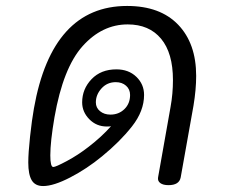

<svg xmlns="http://www.w3.org/2000/svg" viewBox="-20 -620 760 645"><path d="M639 -365Q639 -319 630 -265L587 -24Q582 2 546 2Q528 2 518.5 -5Q509 -12 511 -24L553 -261Q561 -305 561 -351Q561 -442 521 -490Q481 -538 409 -538Q323 -538 257.5 -465Q192 -392 163 -226Q149 -144 149 -98Q149 -59 159 -59Q167 -59 204.5 -79Q242 -99 278 -127Q322 -161 353 -196Q349 -195 339 -195Q304 -195 280 -219.5Q256 -244 256 -276Q256 -321 287.5 -354Q319 -387 371 -387Q412 -387 438 -362Q464 -337 464 -301Q464 -247 423.5 -195.5Q383 -144 323 -95Q272 -53 216 -24Q160 5 125 5Q98 5 86.5 -14.5Q75 -34 75 -74Q75 -106 81 -161.5Q87 -217 94 -256Q155 -600 407 -600Q518 -600 578.5 -537Q639 -474 639 -365ZM351 -235Q379 -235 398 -253.5Q417 -272 417 -301Q417 -320 403.5 -332Q390 -344 369 -344Q340 -344 321 -323Q302 -302 302 -276Q302 -258 316 -246.5Q330 -235 351 -235Z"/></svg>

Font: Mali
Style: Italic
Weight: 400
Italic angle: -10°
Version: Version 1.000; ttfautohint (v1.6)